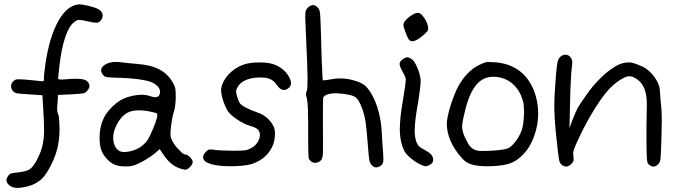

<svg xmlns="http://www.w3.org/2000/svg" viewBox="-20 -781 3167 902"><path d="M45.9 100.1Q32.7 97.2 22 87.9Q11.2 78.1 10.3 67.4Q10.3 67.4 9.8 66.9Q9.8 63.5 11.7 57.6Q14.2 51.3 17.6 45.9Q23.4 37.1 31.2 34.2Q39.1 31.2 65.9 28.8Q104.5 24.4 119.6 14.2Q135.3 3.9 152.8 -28.8Q161.6 -45.9 168 -61Q174.3 -76.2 178.2 -92.3Q186 -122.6 187 -161.1Q187 -165.5 187 -169.9Q187 -206.5 183.6 -261.7Q183.6 -261.7 179.2 -333.5Q160.6 -335 123 -337.4Q68.4 -340.8 58.1 -342.8Q47.9 -345.2 39.6 -355Q30.8 -365.7 32.2 -379.4Q34.2 -392.6 45.4 -401.9Q51.8 -407.2 58.6 -408.2Q61 -408.7 67.4 -408.7Q77.1 -408.7 96.7 -407.2Q109.9 -406.2 129.4 -404.3Q148.4 -402.3 175.8 -399.4Q183.1 -398.9 185.1 -400.9Q187 -403.3 186.5 -410.6Q185.5 -416 188 -437.5Q190.4 -459 193.8 -483.9Q212.4 -607.4 253.4 -681.2Q294.9 -754.9 348.6 -760.3Q350.1 -760.7 352.1 -760.7Q365.2 -760.7 394.5 -753.9Q427.7 -745.6 441.4 -738.3Q456.1 -730.5 460.4 -717.8Q462.4 -712.9 462.4 -707.5Q462.4 -700.2 458.5 -692.4Q450.7 -677.2 438 -674.8Q435.1 -674.3 431.2 -674.3Q418 -674.3 394.5 -680.2Q363.8 -687.5 352.5 -687.5Q351.1 -687.5 350.1 -687.5Q339.8 -687 325.2 -674.3Q302.2 -654.8 285.6 -603.5Q268.6 -551.8 259.3 -473.1Q256.3 -450.2 254.9 -432.6Q252.9 -414.6 252.9 -412.1Q253.4 -408.7 261.2 -407.7Q269 -406.7 285.6 -408.2Q314.5 -411.1 335 -411.1Q346.2 -411.1 355.5 -410.2Q380.4 -408.2 389.2 -399.4Q399.9 -388.7 400.4 -377.9Q400.4 -367.7 390.6 -355.5Q382.3 -344.7 372.6 -342.8Q362.8 -340.3 315.9 -337.9Q294.9 -336.9 252.4 -335Q252 -328.1 251.5 -314.5Q251 -306.2 249 -279.8Q248.5 -274.9 248.5 -270.5Q248.5 -250.5 255.9 -237.8Q259.8 -203.6 259.8 -173.8Q259.8 -140.1 254.9 -111.3Q246.6 -57.1 219.2 -4.4Q200.2 32.2 185.5 49.3Q171.4 66.4 147.9 79.6Q127.9 91.3 96.2 97.7Q76.7 101.6 62 101.6Q53.2 101.6 45.9 100.1Z M631.8 -85.4Q642.1 -91.3 653.8 -101.6Q665.5 -111.8 670.9 -119.6Q682.6 -136.7 698.7 -175.3Q714.8 -214.4 718.3 -232.4Q720.2 -244.1 716.8 -247.6Q713.9 -250.5 694.3 -254.9Q659.7 -262.7 632.8 -262.7Q606 -262.7 586.4 -254.9Q548.3 -239.3 523.4 -184.6Q511.7 -158.7 511.7 -133.8Q511.7 -126.5 512.7 -119.6Q516.6 -88.9 538.1 -73.2Q547.4 -66.9 564.5 -66.9Q571.3 -66.9 578.6 -67.9Q606.9 -71.8 631.8 -85.4ZM822.3 9.3Q801.3 1.5 783.7 -13.2Q766.1 -27.8 749.5 -52.2Q743.2 -61.5 730 -80.6Q722.7 -73.7 707.5 -60.5Q698.2 -52.7 679.7 -40.5Q661.6 -28.8 645 -20Q619.6 -6.8 606.4 -2.9Q593.3 1 574.7 1Q543 1 523.9 -5.4Q505.4 -11.7 488.3 -28.3Q465.8 -49.8 456.5 -74.2Q447.8 -98.1 447.8 -134.8Q447.8 -186 466.8 -225.1Q485.4 -263.7 526.9 -296.9Q557.6 -321.8 605 -331.5Q626.5 -335.9 645 -335.9Q667 -335.9 684.6 -329.6Q699.2 -324.2 709 -324.2Q728 -324.2 731.4 -343.3Q731.9 -346.7 731.9 -349.6Q731.9 -374.5 695.8 -393.1Q678.7 -401.9 630.4 -408.7Q582.5 -415 524.4 -416Q490.2 -417 480.5 -418.9Q470.7 -420.9 464.4 -428.7Q455.1 -440.4 455.1 -450.7Q455.1 -464.4 471.7 -476.1Q492.7 -490.2 525.4 -490.2Q537.6 -490.2 551.3 -488.3Q561.5 -486.8 583.5 -484.4Q605.5 -481.9 626.5 -480.5Q689.5 -475.6 729 -454.6Q768.1 -434.1 791.5 -394Q800.8 -378.4 803.2 -366.7Q805.7 -355.5 805.7 -326.7Q805.7 -305.7 803.2 -287.6Q801.3 -269.5 796.9 -256.3Q793 -245.6 789.1 -224.1Q785.2 -203.1 783.2 -185.1Q780.8 -162.1 780.8 -150.4Q780.8 -146.5 781.2 -144Q782.2 -133.3 789.1 -119.6Q798.8 -99.6 820.3 -77.6Q841.3 -55.2 850.6 -55.2Q860.4 -55.2 872.6 -42.5Q885.3 -29.3 885.3 -19.5Q885.3 -9.8 872.6 3.4Q860.4 16.1 850.6 16.1Q847.2 16.1 838.9 14.2Q830.1 11.7 822.3 9.3Z M991.2 -5.4Q950.2 -12.7 938 -29.8Q934.1 -36.1 934.1 -42.5Q934.1 -54.7 947.8 -68.4Q957 -77.6 962.9 -78.6Q969.2 -80.1 987.3 -77.1Q998.5 -75.2 1023.9 -74.2Q1049.8 -72.8 1075.2 -72.8Q1115.7 -72.8 1129.9 -74.7Q1144.5 -76.7 1158.7 -84.5Q1186 -98.6 1196.3 -125Q1201.2 -136.2 1201.2 -146.5Q1201.2 -159.2 1193.4 -170.4Q1189.9 -175.3 1179.7 -180.7Q1168.9 -186 1155.8 -189.5Q1126 -197.8 1092.8 -220.7Q1059.6 -243.2 1048.3 -262.2Q1033.7 -288.6 1024.9 -319.3Q1018.6 -342.3 1018.6 -356.9Q1018.6 -361.8 1019 -365.7Q1024.9 -399.4 1052.7 -430.2Q1080.6 -460.4 1118.7 -475.6Q1149.9 -487.8 1199.2 -487.8Q1248 -487.8 1274.9 -475.6Q1298.3 -464.8 1314 -450.2Q1329.6 -436 1339.8 -416Q1347.2 -401.9 1347.2 -390.6Q1347.2 -388.2 1346.7 -385.7Q1344.7 -372.6 1331.1 -363.8Q1317.9 -355 1304.7 -359.9Q1292 -364.3 1279.3 -383.3Q1265.1 -404.3 1244.1 -411.6Q1228.5 -417 1204.1 -417Q1195.8 -417 1186.5 -416.5Q1153.3 -414.1 1130.4 -402.8Q1107.4 -391.6 1096.7 -372.6Q1089.8 -360.8 1088.9 -354.5Q1088.4 -347.7 1092.8 -331.5Q1095.2 -321.8 1099.1 -311.5Q1103.5 -301.3 1106.4 -296.4Q1112.3 -287.6 1135.3 -275.4Q1158.2 -263.2 1192.4 -251.5Q1215.3 -243.7 1233.9 -227.5Q1252.4 -211.4 1263.2 -190.9Q1269.5 -178.7 1271 -168Q1272.5 -157.7 1271 -138.2Q1267.6 -96.7 1241.2 -63Q1214.4 -29.8 1170.4 -13.2Q1144 -2.9 1088.9 -0.5Q1075.7 0 1063.5 0Q1023.4 0 991.2 -5.4Z M1725.1 -6.8Q1717.8 -14.6 1714.8 -30.8Q1711.9 -46.9 1708 -100.6Q1702.1 -176.8 1697.3 -209Q1692.4 -240.7 1681.6 -270.5Q1666.5 -312.5 1650.4 -324.2Q1634.3 -335.9 1586.4 -340.8Q1570.8 -342.8 1557.1 -342.8Q1540.5 -342.8 1527.3 -339.8Q1503.9 -335 1498.5 -322.8Q1497.6 -319.3 1497.1 -277.3Q1497.1 -255.9 1497.1 -231.4Q1497.1 -207 1497.1 -179.2Q1497.6 -133.3 1497.6 -104Q1497.6 -75.2 1497.1 -63.5Q1496.1 -40 1490.2 -31.2Q1479 -16.1 1461.4 -16.1Q1460.4 -16.1 1459 -16.1Q1439.9 -17.6 1431.2 -35.2Q1429.2 -39.1 1428.2 -77.6Q1427.7 -103.5 1427.7 -134.8Q1427.7 -150.4 1427.7 -167Q1427.7 -183.1 1427.7 -197.8Q1427.7 -240.7 1426.8 -267.1Q1425.3 -302.2 1421.9 -316.4Q1418 -331.1 1417.5 -339.4Q1417.5 -347.2 1420.9 -353Q1424.8 -360.4 1424.8 -407.7Q1424.8 -413.1 1424.8 -418.5Q1424.3 -476.1 1417.5 -612.8Q1416.5 -639.6 1415.5 -659.2Q1414.6 -678.2 1414.1 -691.4Q1414.1 -691.4 1414.1 -703.6Q1414.1 -724.6 1416.5 -730.5Q1418.9 -738.3 1427.2 -746.1Q1439.5 -757.3 1450.7 -757.3Q1461.9 -756.8 1473.1 -745.1Q1480.5 -737.3 1482.4 -725.6Q1484.9 -714.4 1485.8 -679.2Q1486.8 -657.2 1488.3 -609.4Q1489.7 -561.5 1490.7 -516.1Q1492.2 -471.2 1494.1 -438.5Q1495.6 -405.3 1496.6 -404.3Q1497.6 -403.3 1509.8 -404.3Q1521.5 -405.8 1537.1 -408.7Q1556.6 -412.6 1577.1 -412.6Q1604.5 -412.6 1633.3 -405.8Q1684.1 -393.6 1704.6 -369.1Q1733.4 -335.9 1752 -279.3Q1770.5 -222.7 1773.4 -159.7Q1774.4 -136.7 1776.4 -107.9Q1778.3 -79.6 1779.8 -63Q1781.2 -47.9 1781.2 -37.1Q1781.2 -24.9 1779.8 -18.1Q1776.4 -5.4 1762.7 1Q1753.9 5.4 1747.1 5.4Q1744.6 5.4 1742.7 4.9Q1734.4 3.4 1725.1 -6.8Z M1900.9 -595.2Q1895.5 -601.6 1885.3 -628.9Q1875 -656.2 1875 -663.6Q1875 -680.2 1902.3 -701.2Q1927.2 -720.7 1943.8 -720.7Q1945.8 -720.7 1947.8 -720.2Q1958 -718.3 1972.7 -697.3Q1987.3 -676.3 1990.2 -658.2Q1992.7 -646 1990.7 -640.1Q1988.8 -634.3 1979 -625Q1950.2 -597.7 1930.7 -590.3Q1925.3 -587.9 1920.4 -587.4Q1919.9 -587.4 1919.4 -587.4Q1907.7 -586.4 1900.9 -595.2ZM1917 -501Q1928.7 -491.7 1941.4 -460.9Q1954.1 -430.2 1956.1 -405.8Q1956.1 -403.3 1956.1 -399.9Q1956.1 -387.2 1953.1 -363.3Q1949.7 -333 1942.4 -290Q1928.2 -210.9 1928.2 -167Q1928.2 -163.1 1928.2 -159.2Q1929.7 -114.7 1948.7 -93.3Q1951.7 -90.3 1960.9 -84.5Q1970.2 -78.6 1981 -73.2Q2010.7 -58.1 2014.6 -36.1Q2015.1 -33.2 2015.1 -30.3Q2015.1 -12.7 1992.7 -3.4Q1983.9 0.5 1977.5 0Q1970.7 -1 1957 -7.3Q1935.1 -17.1 1910.6 -37.1Q1886.7 -57.1 1879.4 -71.8Q1859.9 -111.3 1858.4 -164.6Q1858.4 -170.4 1858.4 -176.3Q1858.4 -227.5 1872.6 -308.1Q1878.9 -345.2 1883.3 -375.5Q1886.2 -399.9 1886.2 -408.2Q1886.2 -410.2 1886.2 -411.1Q1885.3 -416 1880.4 -427.2Q1875 -438.5 1869.1 -448.7Q1857.4 -469.2 1857.4 -480.5Q1857.4 -480.5 1857.4 -481.9Q1857.9 -493.2 1873 -503.4Q1885.3 -512.2 1895 -511.7Q1896.5 -511.2 1897.9 -511.2Q1906.7 -509.3 1917 -501Z M2364.3 -83.5Q2382.3 -90.8 2401.4 -115.7Q2420.9 -141.1 2431.2 -169.9Q2439 -191.9 2441.4 -237.3Q2441.9 -248 2441.9 -257.3Q2441.9 -288.1 2437 -305.2Q2424.8 -351.6 2395 -380.9Q2365.7 -410.2 2323.7 -418Q2310.1 -420.4 2297.4 -420.4Q2254.4 -420.4 2225.1 -390.6Q2186.5 -352.5 2164.1 -258.3Q2152.8 -212.4 2151.4 -194.8Q2150.9 -191.4 2150.9 -188Q2150.9 -173.8 2155.8 -157.2Q2160.6 -140.1 2179.2 -106.4Q2198.2 -72.8 2237.3 -71.8Q2240.2 -71.8 2242.7 -71.8Q2245.6 -71.8 2248.5 -71.8Q2259.8 -71.8 2272 -72.3Q2300.3 -73.2 2327.1 -76.2Q2354.5 -79.6 2364.3 -83.5ZM2204.6 -5.9Q2169.4 -13.7 2148.4 -40.5Q2115.7 -75.7 2097.2 -117.7Q2079.1 -159.7 2079.1 -199.2Q2079.1 -227.1 2096.2 -283.7Q2113.8 -339.8 2133.3 -376Q2152.3 -410.6 2176.8 -436Q2201.7 -461.4 2230.5 -475.6Q2254.4 -487.3 2264.6 -489.3Q2269 -489.7 2276.9 -489.7Q2288.1 -489.7 2308.1 -488.3Q2379.4 -482.4 2428.2 -441.9Q2476.6 -400.9 2497.1 -329.6Q2508.3 -289.6 2508.3 -248.5Q2508.3 -226.1 2504.9 -202.6Q2494.6 -138.2 2464.4 -89.4Q2447.8 -63.5 2425.8 -43.9Q2404.3 -24.4 2378.4 -14.2Q2349.6 -3.4 2294.9 -0.5Q2281.2 0 2269 0Q2231.4 0 2204.6 -5.9Z M2623.5 -3.4Q2620.1 -5.4 2615.7 -9.8Q2611.8 -14.2 2609.9 -18.1Q2606.4 -23.9 2601.1 -68.4Q2595.7 -112.3 2590.8 -162.6Q2587.9 -196.3 2585.9 -226.1Q2584 -256.3 2584 -273.4Q2584 -290.5 2584.5 -312.5Q2585.4 -334.5 2586.9 -357.9Q2589.4 -401.4 2592.8 -439.9Q2596.7 -479 2599.6 -490.7Q2606.4 -517.1 2628.4 -522.9Q2633.3 -523.9 2637.7 -523.9Q2652.8 -523.9 2663.1 -507.8Q2668 -500.5 2668.5 -491.7Q2668.9 -482.9 2666 -460.9Q2663.6 -446.3 2661.6 -399.9Q2659.2 -353 2658.2 -302.7Q2658.2 -302.7 2655.3 -179.7Q2659.7 -190.9 2667.5 -212.9Q2672.4 -226.6 2680.2 -244.1Q2687.5 -261.2 2692.9 -272Q2699.7 -285.2 2733.9 -334Q2767.6 -383.3 2814 -426.3Q2838.9 -449.2 2865.7 -465.8Q2892.1 -482.9 2918.5 -486.8Q2926.8 -487.8 2934.1 -487.8Q2942.9 -487.8 2949.7 -486.3Q2962.4 -483.9 2993.7 -470.2Q3029.3 -454.6 3055.2 -418.5Q3080.6 -382.8 3080.6 -347.2Q3080.6 -337.4 3082.5 -318.8Q3084 -300.3 3085.9 -284.7Q3088.4 -267.1 3088.9 -226.1Q3088.9 -226.1 3088.9 -207.5Q3088.9 -173.8 3087.4 -133.8Q3085 -52.7 3083 -35.6Q3081.1 -18.1 3072.3 -9.8Q3061.5 1 3051.3 1.5Q3050.8 1.5 3050.3 1.5Q3049.8 1.5 3049.3 1.5Q3040 1.5 3029.3 -7.3Q3022.9 -12.2 3021 -21Q3018.6 -30.3 3017.6 -73.2Q3017.6 -91.3 3017.1 -118.2Q3017.1 -118.2 3017.1 -182.6Q3017.1 -230 3018.6 -285.6Q3018.6 -290 3018.6 -294.4Q3018.6 -344.2 3002.9 -374Q2992.2 -395 2972.7 -408.7Q2953.1 -422.9 2935.5 -422.9Q2920.9 -422.9 2894 -405.8Q2866.7 -388.7 2844.2 -365.2Q2815.4 -335.4 2776.9 -274.9Q2738.8 -214.4 2707 -148.4Q2681.2 -94.2 2676.3 -79.1Q2672.9 -68.8 2672.9 -58.1Q2672.9 -52.7 2673.8 -47.4Q2675.8 -31.7 2674.3 -25.9Q2672.9 -19.5 2664.1 -11.2Q2653.8 -0.5 2644 1Q2634.8 2.9 2623.5 -3.4Z"/></svg>

Font: Casuwalt
Style: Regular
Weight: 400
Designer: Walter E Stewart
Version: 0.1